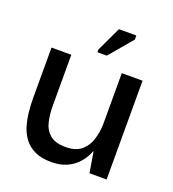

<svg xmlns="http://www.w3.org/2000/svg" viewBox="-110 -652 674 747"><g transform="rotate(20 226.5 -278.0)"><path d="M185 10Q144 10 116.5 -3Q89 -16 72.5 -38Q56 -60 48 -87Q40 -114 37 -143Q34 -172 34 -199V-409H116V-199Q116 -163 123 -132.5Q130 -102 152 -83Q174 -64 217 -64Q259 -64 282 -83.5Q305 -103 314.5 -133Q324 -163 325 -195V-409H411V0H340L326 -85H324Q321 -75 312 -59.5Q303 -44 287 -28Q271 -12 245.5 -1Q220 10 185 10ZM247 -453H208V-464L256 -566H328V-549Z"/></g></svg>

Font: Darker Grotesque Light SemiBold
Style: Regular
Weight: 600
Version: Version 1.000;gftools[0.9.28]